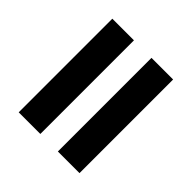

<svg xmlns="http://www.w3.org/2000/svg" viewBox="-52 -727 728 728"><g transform="rotate(-45 312.0 -363.0)"><path d="M563 -526.5V-410.5H61V-526.5ZM563 -316.5V-200.5H61V-316.5Z"/></g></svg>

Font: Hepta Slab ExtraLight
Style: Bold
Weight: 700
Version: Version 1.102